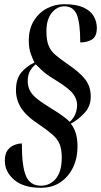

<svg xmlns="http://www.w3.org/2000/svg" viewBox="-20 -779 481 914"><path d="M175 115Q91 115 47 76.5Q3 38 3 -13Q3 -47 16.5 -64.5Q30 -82 49 -89Q68 -96 84 -96Q84 16 104.5 60.5Q125 105 174 105Q218 105 246 71.5Q274 38 274 -30Q274 -69 263.5 -93.5Q253 -118 229.5 -138.5Q206 -159 168 -185Q105 -226 80.5 -265Q56 -304 56 -350Q56 -404 82 -434.5Q108 -465 144 -481Q136 -497 126.5 -523Q117 -549 117 -586Q117 -640 140.5 -679Q164 -718 202.5 -738.5Q241 -759 285 -759Q343 -759 377 -743.5Q411 -728 426 -702Q441 -676 441 -646Q441 -606 418.5 -591.5Q396 -577 362 -577Q362 -670 345.5 -709.5Q329 -749 286 -749Q252 -749 226.5 -718Q201 -687 201 -630Q201 -587 211.5 -561.5Q222 -536 244 -517.5Q266 -499 299 -476Q361 -434 386.5 -400Q412 -366 412 -319Q412 -274 383.5 -242.5Q355 -211 317 -190Q331 -174 340 -147Q349 -120 349 -81Q349 -26 327.5 18.5Q306 63 267 89Q228 115 175 115ZM312 -199Q347 -231 347 -280Q347 -306 329 -331Q311 -356 252 -393Q224 -410 207 -422Q190 -434 177.5 -446Q165 -458 150 -473Q132 -458 122 -439.5Q112 -421 112 -394Q112 -371 120.5 -351.5Q129 -332 152 -312.5Q175 -293 217 -267Q255 -244 276.5 -228.5Q298 -213 312 -199Z"/></svg>

Font: Noto Serif Display ExtraCondensed
Style: Bold Italic
Weight: 700
Width: 2
Italic angle: -12°
Designer: Monotype Design Team
Foundry: Monotype Imaging Inc.
Version: Version 2.009